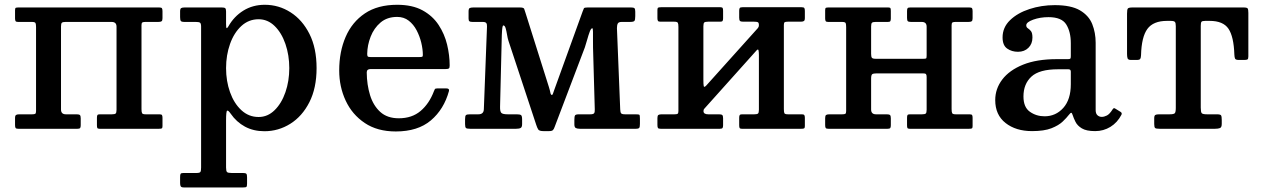

<svg xmlns="http://www.w3.org/2000/svg" viewBox="-20 -552 5404 823"><path d="M241.5 -82.5Q241.5 -62 262.5 -62H308.5Q318.5 -62 322.2 -59Q326 -56 326 -45V-15Q326 -6 323.2 -3Q320.5 0 312 0H58.5Q49.5 0 47 -3.2Q44.5 -6.5 44.5 -16V-46Q44.5 -56.5 48.8 -59.2Q53 -62 62.5 -62H117.5Q127.5 -62 131 -64.2Q134.5 -66.5 134.5 -76V-435.5Q134.5 -448.5 132.2 -453.2Q130 -458 116.5 -458H57.5Q49.5 -458 47 -461.2Q44.5 -464.5 44.5 -473V-509Q44.5 -517.5 48.2 -518.8Q52 -520 60 -520H662.5Q671.5 -520 674 -516.8Q676.5 -513.5 676.5 -504V-474Q676.5 -463.5 672.5 -460.8Q668.5 -458 658.5 -458H603.5Q594 -458 590.2 -455.8Q586.5 -453.5 586.5 -444V-84.5Q586.5 -71.5 589 -66.8Q591.5 -62 604.5 -62H663.5Q672 -62 674.2 -58.8Q676.5 -55.5 676.5 -47V-11Q676.5 -3 673 -1.5Q669.5 0 661 0H406.5Q398.5 0 397 -3.8Q395.5 -7.5 395.5 -15.5V-47.5Q395.5 -56 397.8 -59Q400 -62 408 -62H459.5Q471.5 -62 475.5 -65.2Q479.5 -68.5 479.5 -81.5V-437.5Q479.5 -458 458.5 -458H261.5Q249.5 -458 245.5 -454.8Q241.5 -451.5 241.5 -438.5Z M752 -479V-503Q752 -514.5 756.5 -517.2Q761 -520 771.5 -520H930Q941.5 -520 945.2 -517Q949 -514 949 -503V-450Q949 -432.5 951.5 -431.5Q954 -430.5 959 -439Q983 -481.5 1023.2 -506.5Q1063.5 -531.5 1115 -531.5Q1175 -531.5 1225.5 -499.2Q1276 -467 1306.5 -406.5Q1337 -346 1337 -260Q1337 -174.5 1306.2 -114Q1275.5 -53.5 1224.5 -21.5Q1173.5 10.5 1113.5 10.5Q1066.5 10.5 1030 -9.2Q993.5 -29 969 -64.5Q958 -80.5 953.5 -77.5Q949 -74.5 949 -35.5V166Q949 181.5 953.2 185.5Q957.5 189.5 972.5 189.5H1021.5Q1032.5 189.5 1035.8 192.8Q1039 196 1039 208V235Q1039 246.5 1036.2 249Q1033.5 251.5 1022 251.5H768.5Q758 251.5 755 247.2Q752 243 752 233V206.5Q752 196.5 754.2 193Q756.5 189.5 766.5 189.5H822Q836 189.5 839 185Q842 180.5 842 166V-438Q842 -452 837 -455Q832 -458 819 -458H771Q758 -458 755 -462.2Q752 -466.5 752 -479ZM949 -260Q949 -204.5 966 -156.8Q983 -109 1014.5 -79.8Q1046 -50.5 1088.5 -50.5Q1127.5 -50.5 1157.2 -79.8Q1187 -109 1203.5 -156.8Q1220 -204.5 1220 -260Q1220 -315.5 1203.5 -363.5Q1187 -411.5 1157.2 -440.5Q1127.5 -469.5 1088.5 -469.5Q1046 -469.5 1014.5 -440.5Q983 -411.5 966 -363.5Q949 -315.5 949 -260Z M1434 -250Q1434 -330 1461.5 -393.8Q1489 -457.5 1544 -494.5Q1599 -531.5 1682.5 -531.5Q1747.5 -531.5 1791 -507.8Q1834.5 -484 1860 -445.2Q1885.5 -406.5 1896.5 -360.8Q1907.5 -315 1907.5 -271Q1907.5 -261 1904 -258.5Q1900.5 -256 1889.5 -256H1568Q1552 -256 1552 -241.5Q1552.5 -189 1566.2 -144.2Q1580 -99.5 1610 -72.2Q1640 -45 1689.5 -45Q1746 -45 1783 -76.5Q1820 -108 1840 -161Q1842 -166.5 1844 -169.8Q1846 -173 1854 -173H1893.5Q1907 -173 1904.5 -162Q1883 -83.5 1827 -36Q1771 11.5 1676.5 11.5Q1597.5 11.5 1543.5 -24.8Q1489.5 -61 1461.8 -120.5Q1434 -180 1434 -250ZM1568 -307.5H1778.5Q1788 -307.5 1790.2 -309Q1792.5 -310.5 1792.5 -316.5Q1792.5 -340.5 1785.8 -368.8Q1779 -397 1765.8 -422.2Q1752.5 -447.5 1731.8 -463.5Q1711 -479.5 1682.5 -479.5Q1639.5 -479.5 1611.2 -455.5Q1583 -431.5 1568.8 -395Q1554.5 -358.5 1554 -321Q1554 -313 1556.2 -310.2Q1558.5 -307.5 1568 -307.5Z M2049.5 -458H2005.5Q1995.5 -458 1992 -460.8Q1988.5 -463.5 1988.5 -473V-503Q1988.5 -515 1993.5 -517.5Q1998.5 -520 2009.5 -520H2208Q2224.5 -520 2226.8 -514.2Q2229 -508.5 2232.5 -497L2333 -178.5Q2337.5 -164 2339.2 -154.5Q2341 -145 2345.5 -145Q2348.5 -145 2350.2 -150.5Q2352 -156 2356.5 -168.5L2477.5 -503Q2481 -513 2483 -516.5Q2485 -520 2499 -520H2685Q2696 -520 2699.5 -516.8Q2703 -513.5 2703 -502V-483Q2703 -467 2699.5 -462.5Q2696 -458 2680 -458H2645Q2631.5 -458 2628 -451Q2624.5 -444 2624.5 -431L2638.5 -83Q2639 -70.5 2642.5 -66.2Q2646 -62 2659.5 -62H2704Q2718.5 -62 2720.8 -59.8Q2723 -57.5 2723 -43V-21Q2723 -8.5 2720.2 -4.2Q2717.5 0 2705 0H2466Q2454.5 0 2448.2 -3.2Q2442 -6.5 2442 -19V-38Q2442 -52.5 2444.8 -57.2Q2447.5 -62 2462 -62H2510Q2523 -62 2526.5 -66.5Q2530 -71 2529.5 -83L2522 -347.5Q2521.5 -360.5 2521.8 -380.2Q2522 -400 2521.8 -415.5Q2521.5 -431 2519 -431Q2513.5 -431 2508 -416.5Q2502.5 -402 2497.2 -382.8Q2492 -363.5 2487 -349L2357.5 -8Q2354.5 1 2350.2 5.5Q2346 10 2333.5 10H2309.5Q2291.5 10 2287 2.8Q2282.5 -4.5 2278.5 -17L2159.5 -377Q2156 -387.5 2153.5 -403Q2151 -418.5 2147.5 -430.8Q2144 -443 2137.5 -443Q2135 -443 2133.5 -434.2Q2132 -425.5 2131 -402L2123.5 -94.5Q2123 -74 2129 -68Q2135 -62 2156.5 -62H2195Q2209 -62 2213.5 -58.5Q2218 -55 2218 -40V-20Q2218 -7 2211.8 -3.5Q2205.5 0 2192 0H1995.5Q1981.5 0 1977.5 -3.2Q1973.5 -6.5 1973.5 -20V-41Q1973.5 -55 1977.2 -58.5Q1981 -62 1994.5 -62H2030.5Q2053.5 -62 2054 -84L2067.5 -438Q2068 -448 2064.5 -453Q2061 -458 2049.5 -458Z M3340 -84.5Q3340 -71.5 3342.2 -66.8Q3344.5 -62 3358 -62H3417Q3425 -62 3427.5 -58.8Q3430 -55.5 3430 -47V-11Q3430 -3 3426.2 -1.5Q3422.5 0 3414.5 0H3159.5Q3152 0 3150.2 -3.8Q3148.5 -7.5 3148.5 -15.5V-47.5Q3148.5 -56 3151 -59Q3153.5 -62 3161 -62H3213Q3225 -62 3229 -65.2Q3233 -68.5 3233 -81.5V-315.5Q3233 -330.5 3231.2 -336.8Q3229.5 -343 3223 -336L3003.5 -91Q3000.5 -87.5 2998 -84.8Q2995.5 -82 2995.5 -75.5Q2995.5 -62 3016 -62H3062Q3072 -62 3075.8 -59Q3079.5 -56 3079.5 -45V-15Q3079.5 -6 3076.8 -3Q3074 0 3065.5 0H2812Q2803 0 2800.5 -3.2Q2798 -6.5 2798 -16V-46Q2798 -56.5 2802.2 -59.2Q2806.5 -62 2816 -62H2871Q2881 -62 2884.5 -64.2Q2888 -66.5 2888 -76V-436.5Q2888 -449.5 2885.5 -454.2Q2883 -459 2870 -459H2811Q2803 -459 2800.5 -462.2Q2798 -465.5 2798 -474V-510Q2798 -518 2801.8 -519.5Q2805.5 -521 2813.5 -521H3068.5Q3076 -521 3077.8 -517.2Q3079.5 -513.5 3079.5 -505.5V-473.5Q3079.5 -465 3077 -462Q3074.5 -459 3067 -459H3015Q3003 -459 2999 -455.8Q2995 -452.5 2995 -439.5V-210Q2995 -190.5 2996.5 -183Q2998 -175.5 3007.5 -185.5L3228.5 -431.5Q3233 -436.5 3233 -443.5Q3233 -455 3228.2 -457Q3223.5 -459 3212 -459H3166Q3156 -459 3152.2 -462Q3148.5 -465 3148.5 -476V-506Q3148.5 -515 3151.2 -518Q3154 -521 3162.5 -521H3416Q3425 -521 3427.5 -517.8Q3430 -514.5 3430 -505V-475Q3430 -464.5 3425.8 -461.8Q3421.5 -459 3412 -459H3357Q3347 -459 3343.5 -456.8Q3340 -454.5 3340 -445Z M4059 -84.5Q4059 -71.5 4061.5 -66.8Q4064 -62 4077 -62H4136Q4144.5 -62 4146.8 -58.8Q4149 -55.5 4149 -47V-11Q4149 -3 4145.5 -1.5Q4142 0 4133.5 0H3879Q3871 0 3869.5 -3.8Q3868 -7.5 3868 -15.5V-47.5Q3868 -56 3870.2 -59Q3872.5 -62 3880.5 -62H3932Q3944 -62 3948 -65.2Q3952 -68.5 3952 -81.5V-222Q3952 -231 3949.2 -234.2Q3946.5 -237.5 3936.5 -237.5H3738.5Q3723.5 -237.5 3718.8 -234Q3714 -230.5 3714 -214.5V-82.5Q3714 -62 3735 -62H3781Q3791 -62 3794.8 -59Q3798.5 -56 3798.5 -45V-15Q3798.5 -6 3795.8 -3Q3793 0 3784.5 0H3531Q3522 0 3519.5 -3.2Q3517 -6.5 3517 -16V-46Q3517 -56.5 3521.2 -59.2Q3525.5 -62 3535 -62H3590Q3600 -62 3603.5 -64.2Q3607 -66.5 3607 -76V-435.5Q3607 -448.5 3604.8 -453.2Q3602.5 -458 3589 -458H3530Q3522 -458 3519.5 -461.2Q3517 -464.5 3517 -473V-509Q3517 -517.5 3520.8 -518.8Q3524.5 -520 3532.5 -520H3787.5Q3795.5 -520 3797 -516.5Q3798.5 -513 3798.5 -504.5V-472.5Q3798.5 -464.5 3796.2 -461.2Q3794 -458 3786 -458H3734Q3722 -458 3718 -454.8Q3714 -451.5 3714 -438.5V-321.5Q3714 -309 3717.2 -304.5Q3720.5 -300 3734 -300H3937Q3948.5 -300 3950.2 -302Q3952 -304 3952 -315V-437.5Q3952 -458 3931 -458H3885.5Q3875 -458 3871.5 -461Q3868 -464 3868 -475V-505Q3868 -514 3870.5 -517Q3873 -520 3882 -520H4135Q4144 -520 4146.5 -516.8Q4149 -513.5 4149 -504V-474Q4149 -463.5 4145 -460.8Q4141 -458 4131 -458H4076Q4066.5 -458 4062.8 -455.8Q4059 -453.5 4059 -444Z M4246 -123Q4246 -171.5 4276.2 -211.2Q4306.5 -251 4365.2 -274.8Q4424 -298.5 4510 -298.5H4557Q4565.5 -298.5 4567.8 -300.5Q4570 -302.5 4570 -311.5V-367Q4570 -415.5 4550.5 -447Q4531 -478.5 4474.5 -478.5Q4438.5 -478.5 4408.8 -467.8Q4379 -457 4379 -443.5Q4379 -435 4385.8 -430.8Q4392.5 -426.5 4399 -418.8Q4405.5 -411 4405.5 -391Q4405.5 -364 4388.2 -347Q4371 -330 4343.5 -330Q4317 -330 4297.2 -343.8Q4277.5 -357.5 4277.5 -391.5Q4277.5 -434.5 4309.5 -465.5Q4341.5 -496.5 4392.8 -513.2Q4444 -530 4501 -530Q4571 -530 4609 -507.8Q4647 -485.5 4661.8 -448.8Q4676.5 -412 4676.5 -368.5V-80Q4676.5 -65 4684.2 -58Q4692 -51 4702.5 -51Q4713 -51 4724.8 -57Q4736.5 -63 4749 -83Q4754 -91.5 4760.5 -86.5L4784 -72Q4790.5 -67.5 4787 -60Q4769.5 -26.5 4739.8 -8.2Q4710 10 4674.5 10H4674Q4636.5 10 4617.2 -1.8Q4598 -13.5 4590 -29.8Q4582 -46 4578 -58.5Q4575 -68.5 4571.8 -68.5Q4568.5 -68.5 4561.5 -59.5Q4552.5 -47.5 4535.2 -31Q4518 -14.5 4486.8 -2.2Q4455.5 10 4404 10Q4334.5 10 4290.2 -24.8Q4246 -59.5 4246 -123ZM4367 -138.5Q4367 -92.5 4394.5 -73Q4422 -53.5 4457.5 -53.5Q4505.5 -53.5 4537.8 -89.5Q4570 -125.5 4570 -191V-245Q4570 -255 4560 -255H4514.5Q4435 -255 4401 -223.5Q4367 -192 4367 -138.5Z M4927.5 -20.5V-44.5Q4927.5 -56.5 4932.2 -59.2Q4937 -62 4948.5 -62H4993Q5011 -62 5015.5 -66.5Q5020 -71 5020 -89.5V-440Q5020 -454 5016 -458.2Q5012 -462.5 4998 -462.5H4982.5Q4923.5 -462.5 4898.2 -428Q4873 -393.5 4871 -315.5Q4870.5 -304 4867.5 -299.5Q4864.5 -295 4852 -295H4828Q4815.5 -295 4813.2 -302.2Q4811 -309.5 4811 -320.5V-493.5Q4811 -511 4814.5 -515.5Q4818 -520 4835 -520H5310Q5325 -520 5328 -515.8Q5331 -511.5 5331 -496.5V-310.5Q5331 -299.5 5327.2 -297.2Q5323.5 -295 5312 -295H5290.5Q5276.5 -295 5274 -300.8Q5271.5 -306.5 5271 -318.5Q5268.5 -395 5245.8 -428.8Q5223 -462.5 5165 -462.5H5146Q5133 -462.5 5130 -458.5Q5127 -454.5 5127 -441V-90.5Q5127 -71.5 5131.2 -66.8Q5135.5 -62 5154 -62H5196Q5211 -62 5214 -57.5Q5217 -53 5217 -37.5V-21Q5217 -6 5209.2 -3Q5201.5 0 5188 0H4950.5Q4935.5 0 4931.5 -3.2Q4927.5 -6.5 4927.5 -20.5Z"/></svg>

Font: Besley* Medium
Style: Regular
Weight: 500
Designer: Owen Earl
Foundry: indestructible type*
Version: Version 3.000; ttfautohint (v1.8.3)